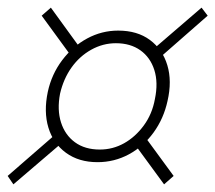

<svg xmlns="http://www.w3.org/2000/svg" viewBox="-29 -482 563 502"><path d="M226 -58Q177 -58 143.5 -82.5Q110 -107 97.5 -148.5Q85 -190 96 -242Q106 -288 133.5 -324.5Q161 -361 199 -381.5Q237 -402 280 -402Q330 -402 363 -377.5Q396 -353 408.5 -311.5Q421 -270 409 -218Q399 -172 372.5 -135.5Q346 -99 308 -78.5Q270 -58 226 -58ZM6 0 -9 -22 121 -135 137 -112ZM400 0 318 -112 343 -134 425 -22ZM232 -91Q266 -91 295.5 -107.5Q325 -124 347 -154Q369 -184 376 -223Q385 -266 374.5 -299Q364 -332 338 -350.5Q312 -369 274 -369Q240 -369 209.5 -352Q179 -335 158 -305.5Q137 -276 128 -237Q120 -195 130.5 -162Q141 -129 167 -110Q193 -91 232 -91ZM164 -326 80 -441 104 -462 186 -349ZM385 -328 369 -351 498 -462 514 -441Z"/></svg>

Font: Ysabeau Infant ExtraLight
Style: Italic
Weight: 250
Italic angle: -12°
Designer: Christian Thalmann (Catharsis Fonts)
Version: Version 2.001;gftools[0.9.30]; featfreeze: ss01,ss02,lnum